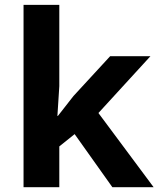

<svg xmlns="http://www.w3.org/2000/svg" viewBox="-20 -780 660 800"><path d="M219.2 -296.9 227.1 -420.9V-759.8H78.1V0H227.1V-169.9L291 -221.2L448.2 0H620.1L390.1 -309.1L606.9 -545.9H439L286.1 -379.9L221.2 -296.9Z"/></svg>

Font: Sahel
Style: Bold
Weight: 700
Foundry: Saber Rastikerdar (saber.rastikerdar@gmail.com)
Version: Version 3.4.0